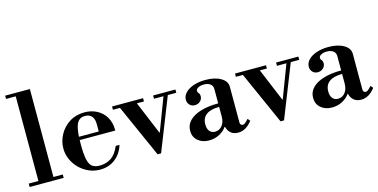

<svg xmlns="http://www.w3.org/2000/svg" viewBox="-75 -1137 3018 1531"><g transform="rotate(-15 1434.0 -371.0)"><path d="M97 -15V-738H221V-15ZM17 0V-28H298V0ZM17 -727V-754H221V-727Z M598 12Q548 12 504 -7.5Q460 -27 426.5 -61Q393 -95 374.5 -137.5Q356 -180 356 -227Q356 -286 385.5 -340Q415 -394 468 -428Q521 -462 592 -462Q649 -462 694.5 -438Q740 -414 766.5 -369.5Q793 -325 793 -266V-258H456V-285H664V-344Q664 -433 588 -433Q556 -433 536.5 -413.5Q517 -394 508 -348.5Q499 -303 499 -224Q499 -143 508.5 -98.5Q518 -54 540.5 -37Q563 -20 602 -20Q655 -20 696 -46.5Q737 -73 765 -139H796Q775 -69 722 -28.5Q669 12 598 12Z M818 -423V-450H1074V-423ZM1157 -423V-450H1341V-423ZM1070 12 868 -441 1007 -444 1129 -151H1134ZM1070 12 1239 -433H1275L1099 12Z M1497 12Q1441 12 1405 -19Q1369 -50 1369 -101Q1369 -149 1402.5 -183.5Q1436 -218 1497.5 -236.5Q1559 -255 1642 -255V-374Q1642 -400 1622.5 -415Q1603 -430 1570 -430Q1542 -430 1523 -420Q1504 -410 1504 -394Q1504 -383 1513 -374Q1522 -365 1522 -346Q1522 -323 1504 -306Q1486 -289 1459 -289Q1433 -289 1416.5 -306.5Q1400 -324 1400 -349Q1400 -381 1425 -407Q1450 -433 1493.5 -447.5Q1537 -462 1591 -462Q1668 -462 1717 -433.5Q1766 -405 1766 -359V-62Q1766 -52 1772.5 -45.5Q1779 -39 1788 -39Q1797 -39 1807.5 -47Q1818 -55 1836 -75L1853 -55Q1802 12 1738 12Q1700 12 1677 -7.5Q1654 -27 1646 -60H1642Q1623 -31 1584 -9.5Q1545 12 1497 12ZM1561 -43Q1596 -43 1619 -71.5Q1642 -100 1642 -146V-226Q1572 -226 1535.5 -199Q1499 -172 1499 -119Q1499 -84 1515 -63.5Q1531 -43 1561 -43Z M1833 -423V-450H2089V-423ZM2172 -423V-450H2356V-423ZM2085 12 1883 -441 2022 -444 2144 -151H2149ZM2085 12 2254 -433H2290L2114 12Z M2512 12Q2456 12 2420 -19Q2384 -50 2384 -101Q2384 -149 2417.5 -183.5Q2451 -218 2512.5 -236.5Q2574 -255 2657 -255V-374Q2657 -400 2637.5 -415Q2618 -430 2585 -430Q2557 -430 2538 -420Q2519 -410 2519 -394Q2519 -383 2528 -374Q2537 -365 2537 -346Q2537 -323 2519 -306Q2501 -289 2474 -289Q2448 -289 2431.5 -306.5Q2415 -324 2415 -349Q2415 -381 2440 -407Q2465 -433 2508.5 -447.5Q2552 -462 2606 -462Q2683 -462 2732 -433.5Q2781 -405 2781 -359V-62Q2781 -52 2787.5 -45.5Q2794 -39 2803 -39Q2812 -39 2822.5 -47Q2833 -55 2851 -75L2868 -55Q2817 12 2753 12Q2715 12 2692 -7.5Q2669 -27 2661 -60H2657Q2638 -31 2599 -9.5Q2560 12 2512 12ZM2576 -43Q2611 -43 2634 -71.5Q2657 -100 2657 -146V-226Q2587 -226 2550.5 -199Q2514 -172 2514 -119Q2514 -84 2530 -63.5Q2546 -43 2576 -43Z"/></g></svg>

Font: Libre Bodoni Medium
Style: Regular
Weight: 500
Designer: Pablo Impallari, Rodrigo Fuenzalida
Foundry: Impallari Type
Version: Version 2.005;gftools[0.9.23]